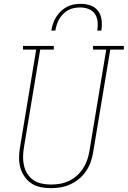

<svg xmlns="http://www.w3.org/2000/svg" viewBox="-20 -975 667 1003"><path d="M246 8Q218 8 191.5 2.5Q165 -3 143.5 -17.5Q122 -32 107.5 -53.5Q93 -75 86 -100.5Q79 -126 79.5 -153.5Q80 -181 85 -208L169 -716H100V-735H261V-716H190L105 -205Q101 -181 100.5 -156.5Q100 -132 105.5 -109Q111 -86 123.5 -66.5Q136 -47 155 -34Q174 -21 198 -16Q222 -11 246 -11Q270 -11 293.5 -15Q317 -19 339.5 -29.5Q362 -40 381 -57Q400 -74 413.5 -94.5Q427 -115 435 -138Q443 -161 447 -185L535 -716H466V-735H627V-716H556L467 -182Q463 -156 454.5 -131Q446 -106 431 -83Q416 -60 394.5 -42Q373 -24 348.5 -12.5Q324 -1 298 3.5Q272 8 246 8Q246 8 246 8Q246 8 246 8ZM248 -815Q251 -834 257 -851.5Q263 -869 273 -885.5Q283 -902 297.5 -916Q312 -930 329 -939Q346 -948 364.5 -951.5Q383 -955 402 -955Q429 -955 454 -946Q479 -937 493.5 -916.5Q508 -896 511 -869Q514 -842 509 -815H488Q492 -838 490 -861Q488 -884 476 -902Q464 -920 443 -928Q422 -936 399 -936Q383 -936 367 -933Q351 -930 336.5 -922Q322 -914 310 -902Q298 -890 289.5 -875.5Q281 -861 276.5 -846Q272 -831 269 -815Z"/></svg>

Font: Iosevka Curly Slab ThEx
Style: Italic
Weight: 100
Width: 7
Italic angle: -9°
Monospace: yes
Designer: Belleve Invis
Foundry: Belleve Invis
Version: Version 11.1.0; ttfautohint (v1.8.3)